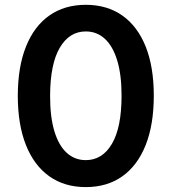

<svg xmlns="http://www.w3.org/2000/svg" viewBox="-20 -757 707 791"><path d="M333.5 13.8Q245.7 13.8 183.1 -30.7Q120.4 -75.3 86.8 -159.6Q53.3 -244 53.3 -362.9Q53.6 -481.9 87.2 -565.5Q120.7 -649.1 183.4 -693.2Q246.1 -737.2 333.5 -737.2Q420.8 -737.2 483.7 -693.2Q546.5 -649.1 580.1 -565.3Q613.6 -481.5 613.6 -362.9Q613.6 -243.6 580.1 -159.3Q546.5 -74.9 483.8 -30.5Q421.2 13.8 333.5 13.8ZM333.5 -97.3Q401.6 -97.3 441.2 -164.6Q480.8 -231.9 480.8 -362.9Q480.8 -449.6 462.7 -508.5Q444.6 -567.5 411.6 -597.5Q378.6 -627.5 333.5 -627.5Q265.6 -627.5 226.2 -560.2Q186.8 -492.9 186.4 -362.9Q186.1 -275.9 204 -216.6Q221.9 -157.3 255 -127.3Q288 -97.3 333.5 -97.3Z"/></svg>

Font: InterMG SemiBold
Style: Regular
Weight: 600
Designer: Rasmus Andersson
Foundry: rsms
Version: Version 3.019;December 26, 2023;FontCreator 15.0.0.2955 64-b